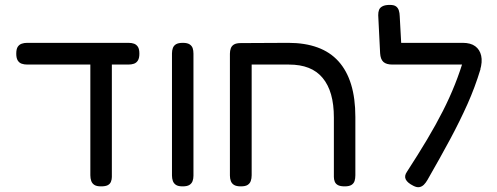

<svg xmlns="http://www.w3.org/2000/svg" viewBox="-20 -758 2048 791"><path d="M92.8 -492Q79.5 -492 69.2 -495.6Q59 -499.2 53 -509Q47 -518.8 47 -536.8Q47 -555.8 53 -565Q59 -574.2 69.2 -577.9Q79.5 -581.5 91.8 -581.5H509.5Q522.8 -581.5 532.5 -577.9Q542.2 -574.2 548.2 -565Q554.2 -555.8 554.2 -536.8Q554.2 -518.8 548.2 -509Q542.2 -499.2 532.1 -495.6Q522 -492 508.5 -492ZM396 9.8Q378 9.8 368.8 3.8Q359.5 -2.2 355.9 -12.5Q352.2 -22.8 352.2 -36V-505L440.8 -500.8V-29Q440.8 -18.5 437.1 -9.4Q433.5 -0.2 424.1 4.8Q414.8 9.8 396 9.8Z M732.2 9.8Q714.2 9.8 705 3.8Q695.8 -2.2 692.1 -12.5Q688.5 -22.8 688.5 -35V-537.8Q688.5 -550 692.1 -560.1Q695.8 -570.2 705.4 -575.9Q715 -581.5 733.2 -581.5Q751.5 -581.5 761 -575.4Q770.5 -569.2 773.8 -559.5Q777 -549.8 777 -536.8V-34Q777 -21.8 773.4 -12Q769.8 -2.2 760.5 3.8Q751.2 9.8 732.2 9.8Z M972 9.8Q953.8 9.8 944.1 3.8Q934.5 -2.2 930.9 -12.4Q927.2 -22.5 927.2 -35V-536.8Q927.2 -549 930.9 -559Q934.5 -569 944.1 -574.8Q953.8 -580.5 972 -580.5L1167.5 -581.5Q1236.2 -581.5 1288 -562.6Q1339.8 -543.8 1374.4 -505.5Q1409 -467.2 1426.5 -410Q1444 -352.8 1444 -276.2V-36Q1444 -22.8 1440.8 -12.5Q1437.5 -2.2 1428 3.8Q1418.5 9.8 1400.2 9.8Q1382.2 9.8 1372.6 4.8Q1363 -0.2 1359.2 -9.4Q1355.5 -18.5 1355.5 -29V-273.5Q1355.5 -328 1343.9 -368.8Q1332.2 -409.5 1309 -437.2Q1285.8 -465 1251.4 -478.5Q1217 -492 1170.5 -492H1016.8V-36Q1016.8 -22.5 1013.1 -12.4Q1009.5 -2.2 1000.2 3.8Q991 9.8 972 9.8Z M1683 7.5Q1658.8 -4.5 1651.6 -18.9Q1644.5 -33.2 1656.8 -50.8Q1703 -122 1739.5 -183.2Q1776 -244.5 1804.4 -300.4Q1832.8 -356.2 1854.6 -411.2Q1876.5 -466.2 1893.2 -524L1959.5 -473Q1936.8 -398.2 1905.9 -329.1Q1875 -260 1834.8 -184.9Q1794.5 -109.8 1741.2 -17Q1734.5 -5.2 1726.4 2.9Q1718.2 11 1707.8 12.9Q1697.2 14.8 1683 7.5ZM1958 -469.5 1896.8 -492H1596.8Q1571.5 -492 1559.5 -502.9Q1547.5 -513.8 1546 -538.8L1538.2 -695.2Q1538 -707.8 1541.5 -717.1Q1545 -726.5 1555.8 -732.1Q1566.5 -737.8 1586 -737.8Q1603.5 -737.8 1611.6 -731.6Q1619.8 -725.5 1623.1 -715Q1626.5 -704.5 1626.8 -690.8L1632.8 -581.5H1886.5Q1919 -581.5 1937.9 -567.5Q1956.8 -553.5 1962.4 -528.4Q1968 -503.2 1958 -469.5Z"/></svg>

Font: Fredoka Light
Style: Regular
Weight: 300
Designer: Ben Nathan
Foundry: Milena B. Brandão, Ben Nathan
Version: Version 2.001